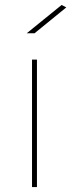

<svg xmlns="http://www.w3.org/2000/svg" viewBox="-20 -759 289 779"><path d="M109.9 0V-517.1H129.9V0ZM120.1 -624H88.4L230 -738.8L249 -729Z"/></svg>

Font: Montserrat
Style: Thin
Weight: 250
Designer: Julieta Ulanovsky
Foundry: Julieta Ulanovsky
Version: Version 1.000;PS 002.000;hotconv 1.0.70;makeotf.lib2.5.58329